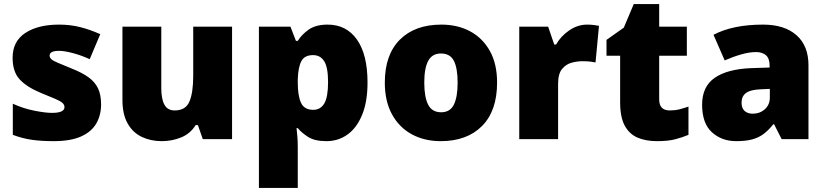

<svg xmlns="http://www.w3.org/2000/svg" viewBox="-20 -684 4059 944"><path d="M477 -170Q477 -118 453.5 -77Q430 -36 378.5 -13Q327 10 243 10Q184 10 137.5 3.5Q91 -3 43 -21V-174Q96 -150 150 -139.5Q204 -129 235 -129Q297 -129 297 -157Q297 -169 287 -178Q277 -187 251.5 -198Q226 -209 179 -228Q110 -257 76 -294.5Q42 -332 42 -400Q42 -481 104.5 -522Q167 -563 270 -563Q325 -563 373 -551Q421 -539 473 -516L421 -393Q380 -412 338 -423Q296 -434 271 -434Q224 -434 224 -411Q224 -401 232.5 -393Q241 -385 265 -375Q289 -365 335 -346Q383 -327 414.5 -304.5Q446 -282 461.5 -250.5Q477 -219 477 -170Z M1121 -553V0H977L953 -69H942Q916 -27 871 -8.5Q826 10 775 10Q721 10 677 -11Q633 -32 607.5 -77Q582 -122 582 -193V-553H773V-251Q773 -197 788.5 -169Q804 -141 839 -141Q893 -141 911.5 -185Q930 -229 930 -311V-553Z M1591 -563Q1683 -563 1735 -489.5Q1787 -416 1787 -278Q1787 -184 1760.5 -119.5Q1734 -55 1688.5 -22.5Q1643 10 1585 10Q1527 10 1494.5 -11Q1462 -32 1444 -54H1438Q1440 -35 1442 -13Q1444 9 1444 38V240H1253V-553H1408L1435 -483H1444Q1464 -515 1498.5 -539Q1533 -563 1591 -563ZM1519 -413Q1477 -413 1461.5 -383Q1446 -353 1444 -294V-279Q1444 -213 1460 -178.5Q1476 -144 1520 -144Q1556 -144 1574.5 -175.5Q1593 -207 1593 -280Q1593 -353 1574 -383Q1555 -413 1519 -413Z M2424 -278Q2424 -139 2350 -64.5Q2276 10 2147 10Q2067 10 2005 -23.5Q1943 -57 1907.5 -121.5Q1872 -186 1872 -278Q1872 -415 1946 -489Q2020 -563 2150 -563Q2230 -563 2291.5 -530Q2353 -497 2388.5 -433.5Q2424 -370 2424 -278ZM2066 -278Q2066 -207 2085 -169.5Q2104 -132 2149 -132Q2193 -132 2211.5 -169.5Q2230 -207 2230 -278Q2230 -349 2211.5 -385Q2193 -421 2148 -421Q2105 -421 2085.5 -385Q2066 -349 2066 -278Z M2867 -563Q2883 -563 2900 -561Q2917 -559 2925 -557L2908 -377Q2898 -379 2883.5 -381Q2869 -383 2843 -383Q2819 -383 2791.5 -376Q2764 -369 2744 -345.5Q2724 -322 2724 -272V0H2533V-553H2675L2705 -465H2714Q2737 -506 2778.5 -534.5Q2820 -563 2867 -563Z M3273 -141Q3299 -141 3320.5 -146.5Q3342 -152 3365 -160V-21Q3334 -8 3299 1Q3264 10 3210 10Q3156 10 3115.5 -7Q3075 -24 3052 -65.5Q3029 -107 3029 -182V-410H2962V-488L3047 -548L3096 -664H3221V-553H3357V-410H3221V-195Q3221 -141 3273 -141Z M3732 -563Q3837 -563 3896 -511Q3955 -459 3955 -363V0H3823L3786 -73H3782Q3759 -44 3734.5 -25.5Q3710 -7 3678 1.5Q3646 10 3600 10Q3528 10 3480 -34Q3432 -78 3432 -169Q3432 -258 3493.5 -301Q3555 -344 3672 -349L3764 -352V-360Q3764 -397 3746 -412.5Q3728 -428 3697 -428Q3664 -428 3624 -416.5Q3584 -405 3543 -387L3488 -513Q3536 -538 3596.5 -550.5Q3657 -563 3732 -563ZM3721 -245Q3669 -243 3647.5 -226.5Q3626 -210 3626 -180Q3626 -152 3641 -138.5Q3656 -125 3681 -125Q3716 -125 3740.5 -147Q3765 -169 3765 -204V-247Z"/></svg>

Font: Noto Sans Telugu Black
Style: Regular
Weight: 900
Designer: Jelle Bosma - Monotype Design Team
Foundry: Monotype Imaging Inc.
Version: Version 2.005; ttfautohint (v1.8.4.7-5d5b)